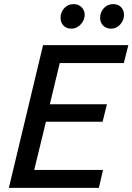

<svg xmlns="http://www.w3.org/2000/svg" viewBox="-20 -912 643 932"><path d="M23 0 189 -693H603L581 -606H270L222 -406H499L478 -321H203L146 -87H480L460 0ZM520 -773Q495 -773 480.5 -788Q466 -803 466 -825Q466 -853 484 -872.5Q502 -892 529 -892Q554 -892 568 -877Q582 -862 582 -840Q582 -823 573.5 -807.5Q565 -792 551 -782.5Q537 -773 520 -773ZM327 -773Q302 -773 288 -788Q274 -803 274 -825Q274 -853 292 -872.5Q310 -892 337 -892Q361 -892 376 -877Q391 -862 391 -840Q391 -823 382 -807.5Q373 -792 358.5 -782.5Q344 -773 327 -773Z"/></svg>

Font: Ubuntu Sans Medium
Style: Italic
Weight: 500
Italic angle: -13.5°
Designer: Dalton Maag Ltd
Foundry: Dalton Maag Ltd
Version: Version 1.006